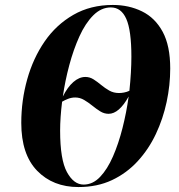

<svg xmlns="http://www.w3.org/2000/svg" viewBox="-20 -745 722 776"><path d="M297 11Q194 11 130 -55Q66 -121 66 -248Q66 -339 90 -424.5Q114 -510 160.5 -577.5Q207 -645 276.5 -685Q346 -725 436 -725Q501 -725 554 -699Q607 -673 637.5 -616.5Q668 -560 668 -468Q668 -401 653.5 -333Q639 -265 610 -203.5Q581 -142 536.5 -93.5Q492 -45 432.5 -17Q373 11 297 11ZM461 -369Q470 -369 481 -371Q492 -373 503 -378Q511 -455 511 -516Q511 -622 490.5 -668.5Q470 -715 428 -715Q389 -715 357 -683Q325 -651 301 -598Q277 -545 260 -481.5Q243 -418 234 -355Q253 -393 276.5 -413.5Q300 -434 325 -434Q343 -434 358.5 -424Q374 -414 389 -401.5Q404 -389 421.5 -379Q439 -369 461 -369ZM318 1Q355 1 384.5 -30Q414 -61 436.5 -112.5Q459 -164 475 -227Q491 -290 500 -355Q461 -285 419 -285Q401 -285 385 -295Q369 -305 353 -318Q337 -331 320 -341Q303 -351 284 -351Q269 -351 255 -345.5Q241 -340 231 -334Q223 -269 223 -217Q223 -100 250.5 -49.5Q278 1 318 1Z"/></svg>

Font: Noto Serif Display ExtraCondensed ExtraBold
Style: Italic
Weight: 800
Width: 2
Italic angle: -12°
Designer: Monotype Design Team
Foundry: Monotype Imaging Inc.
Version: Version 2.009